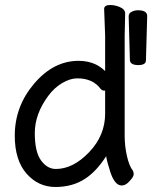

<svg xmlns="http://www.w3.org/2000/svg" viewBox="-20 -729 615 767"><path d="M400 -367Q398 -367 396 -367Q388 -367 382 -374Q351 -416 289 -416Q260 -416 228 -397Q196 -378 172 -345Q119 -273 119 -197.5Q119 -122 144 -88Q169 -54 203 -54Q272 -54 336 -121Q400 -188 400 -275ZM396 -693Q396 -709 420 -709Q439 -709 458 -701Q480 -692 480 -675L478 -586V-187Q478 -146 487 -106Q496 -66 511 -47Q514 -42 514 -32.5Q514 -23 498 -6Q483 12 466 12Q438 12 420 -44Q408 -81 404 -105Q365 -44 320 -15Q270 18 201.5 18Q133 18 86 -35.5Q39 -89 39 -187Q39 -304 116.5 -395Q194 -486 294 -486Q333 -486 364 -471Q385 -460 400 -445V-587L396 -693ZM568 -664 563 -488Q563 -469 532.5 -469Q502 -469 499 -487Q499 -488 494 -664Q494 -677 508 -683Q519 -688 531 -688Q568 -688 568 -665Z"/></svg>

Font: Moon Stars Kai
Style: Bold
Weight: 700
Designer: GuiWonder
Version: Version 1.101